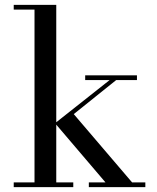

<svg xmlns="http://www.w3.org/2000/svg" viewBox="-20 -770 644 790"><path d="M36.5 0V-19.5H122V-730.5H36.5V-750H211.5V-19.5H281.5V0ZM345.5 0V-19.5H414L206.5 -263L431 -440.5H330.5V-460H543.5V-440.5H458L283.5 -300.5L523.5 -19.5H578V0Z"/></svg>

Font: Bodoni Moda 11pt
Style: Regular
Weight: 400
Version: Version 2.004